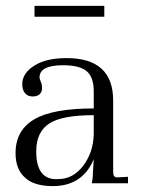

<svg xmlns="http://www.w3.org/2000/svg" viewBox="-20 -627 482 657"><path d="M418 -22V0H293.9Q297.9 -16.1 297.9 -37.1L300.8 -82Q261.7 9.8 161.1 9.8Q96.2 9.8 65.9 -19Q33.2 -47.4 33.2 -103Q33.2 -181.6 98.1 -219.2Q161.1 -255.9 300.8 -255.9V-314Q300.8 -364.7 274.9 -384.8Q250 -403.8 195.8 -403.8Q115.2 -403.8 115.2 -361.8Q115.2 -357.4 120.1 -346.2Q124 -336.9 124 -326.2Q124 -311.5 115.2 -304.2Q106.4 -296.9 91.8 -296.9Q74.2 -296.9 64.9 -309.1Q56.2 -319.3 56.2 -338.9Q56.2 -377 98.1 -402.8Q138.2 -428.2 208 -428.2Q367.2 -428.2 367.2 -283.2V-39.1Q367.2 -20 379.9 -20ZM179.2 -14.2Q229.5 -14.2 264.2 -59.1Q299.3 -105 300.8 -168V-232.9Q193.4 -232.9 149.9 -205.1Q104 -176.8 104 -108.9Q104 -59.1 122.8 -35.4Q141.6 -11.7 179.2 -14.2ZM98.1 -569.8V-606.9H336.9V-569.8Z"/></svg>

Font: Unna Light
Style: Regular
Weight: 300
Designer: Jorge de Buen Unna
Foundry: Omnibus-Type
Version: Version 2.007;PS 002.007;hotconv 1.0.88;makeotf.lib2.5.64775